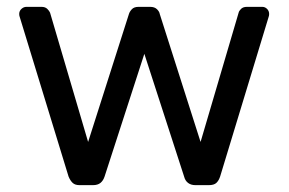

<svg xmlns="http://www.w3.org/2000/svg" viewBox="-20 -540 842 560"><path d="M212 0Q199 0 192 -6.5Q185 -13 180 -25L38 -489Q36 -494 36 -499Q36 -508 42.5 -514Q49 -520 57 -520H101Q112 -520 118 -514Q124 -508 126 -503L237 -126L356 -499Q358 -506 364.5 -513Q371 -520 384 -520H418Q431 -520 438 -513Q445 -506 446 -499L565 -126L676 -503Q677 -508 683 -514Q689 -520 700 -520H745Q753 -520 759 -514Q765 -508 765 -499Q765 -494 763 -489L622 -25Q618 -13 611 -6.5Q604 0 589 0H550Q537 0 528.5 -6.5Q520 -13 517 -25L401 -383L285 -25Q281 -13 273 -6.5Q265 0 251 0Z"/></svg>

Font: RubikRegular
Style: Regular
Weight: 400
Designer: Hubert and Fischer
Foundry: Hubert and Fischer
Version: Version 2.300;gftools[0.9.30]